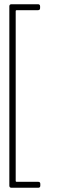

<svg xmlns="http://www.w3.org/2000/svg" viewBox="-20 -779 318 905"><path d="M24 96V-749Q24 -759 34 -759H159Q169 -759 169 -749V-741Q169 -731 159 -731H58Q54 -731 54 -727V74Q54 78 58 78H160Q170 78 170 88V96Q170 106 160 106H34Q24 106 24 96Z"/></svg>

Font: Barlow Condensed Thin
Style: Regular
Weight: 250
Width: 3
Designer: Jeremy Tribby
Foundry: Tribby Type
Version: Version 1.408